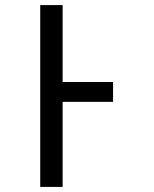

<svg xmlns="http://www.w3.org/2000/svg" viewBox="-20 -734 603 754"><path d="M138 0V-714H226V-412H424V-334H226V0Z"/></svg>

Font: Noto Sans Mono SemiCondensed
Style: Regular
Weight: 400
Width: 4
Designer: Monotype Design Team
Foundry: Monotype Imaging Inc.
Version: Version 2.014